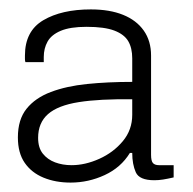

<svg xmlns="http://www.w3.org/2000/svg" viewBox="-20 -718 410 408"><path d="M130 -330Q98 -330 72.5 -340.5Q47 -351 32.5 -372Q18 -393 18 -426Q18 -464 36.5 -487Q55 -510 88 -522.5Q121 -535 165 -539.5Q209 -544 261 -544V-594Q261 -616 252.5 -630.5Q244 -645 223 -653Q202 -661 164 -661Q129 -661 109 -652.5Q89 -644 81 -629.5Q73 -615 73 -597V-586H34Q33 -589 33 -592.5Q33 -596 33 -600Q33 -652 72 -675Q111 -698 173 -698Q213 -698 241.5 -686.5Q270 -675 285.5 -653Q301 -631 301 -600V-389Q301 -376 305 -371.5Q309 -367 318 -367H349V-341Q336 -338 326.5 -336.5Q317 -335 308 -335Q276 -335 268.5 -352Q261 -369 261 -393H256Q237 -362 202.5 -346Q168 -330 130 -330ZM132 -367Q161 -367 191 -380.5Q221 -394 241 -418Q261 -442 261 -474V-507Q192 -508 147.5 -501Q103 -494 82 -475.5Q61 -457 61 -425Q61 -404 71 -391.5Q81 -379 97 -373Q113 -367 132 -367Z"/></svg>

Font: Archivo SemiBold Thin
Style: Regular
Weight: 250
Version: Version 2.001